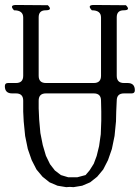

<svg xmlns="http://www.w3.org/2000/svg" viewBox="-45 -774 565 776"><path d="M456.1 -396.5Q426.8 -396.5 426.8 -367.2L424.8 -323.2L423.8 -283.2L418 -224.6L407.2 -171.9L391.6 -127L372.1 -88.9L347.7 -59.6L319.3 -37.1L287.1 -23.4L252 -17.6L237.3 -18.6L222.7 -17.6L187.5 -23.4L155.3 -37.1L127 -59.6L102.5 -88.9L83 -127L67.4 -171.9L56.6 -224.6L50.8 -283.2L48.8 -323.2V-367.2Q48.8 -396.5 19.5 -396.5H3.9Q-25.4 -396.5 -25.4 -425.8Q-25.4 -438.5 -12.7 -438.5H19.5Q48.8 -438.5 48.8 -467.8V-703.1Q48.8 -732.4 11.7 -732.4Q-8.8 -753.9 20.5 -753.9L148.4 -752.9Q168.9 -732.4 139.6 -732.4Q111.3 -732.4 111.3 -704.1V-467.8Q111.3 -438.5 140.6 -438.5H334Q363.3 -438.5 363.3 -467.8V-703.1Q363.3 -732.4 326.2 -732.4Q305.7 -753.9 334 -753.9L463.9 -752.9Q484.4 -732.4 455.1 -732.4Q426.8 -732.4 426.8 -704.1V-467.8Q426.8 -438.5 456.1 -438.5H470.7Q500 -438.5 500 -409.2Q500 -396.5 487.3 -396.5ZM140.6 -396.5Q111.3 -396.5 111.3 -367.2V-335.9L113.3 -291L118.2 -236.3L127.9 -187.5L140.6 -144.5L157.2 -110.4L176.8 -85L201.2 -66.4L230.5 -57.6H267.6L300.8 -66.4L317.4 -85.9L334 -112.3L345.7 -143.6L355.5 -183.6L362.3 -231.4L364.3 -286.1V-323.2L363.3 -367.2Q363.3 -396.5 334 -396.5Z"/></svg>

Font: B2 Hana
Style: Regular
Weight: 500
Version: 2020-08-05; (max)